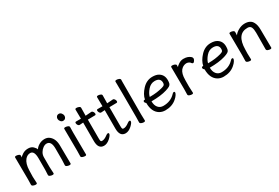

<svg xmlns="http://www.w3.org/2000/svg" viewBox="67 -1732 4031 2776"><g transform="rotate(-30 2083.0 -344.5)"><path d="M709 17.1Q689.9 17.1 668.9 8.5Q647.9 0 647.9 -17.1L651.9 -105V-293Q651.9 -419.9 574.2 -419.9Q545.9 -419.9 515.4 -398.9Q484.9 -377.9 464.4 -343Q443.8 -308.1 443.8 -268.1V-105L449.2 1Q449.2 17.1 424.8 17.1Q406.2 17.1 385.7 8.5Q365.2 0 365.2 -17.1L369.1 -105V-293Q369.1 -419.9 301.3 -419.9Q252 -419.9 214.8 -376Q168.9 -319.8 166 -210L163.1 -105L168 1Q168 17.1 144 17.1Q125 17.1 104 8.5Q83 0 83 -17.1L85 -105Q85 -356 82 -472.2Q82 -487.8 106 -487.8Q125 -487.8 146 -479.5Q167 -471.2 167 -455.1L166 -423.8Q174.8 -441.9 214.8 -467Q254.9 -492.2 306.9 -492.2Q358.9 -492.2 389.4 -462.6Q419.9 -433.1 426.3 -409.2Q445.8 -442.9 489 -467.5Q532.2 -492.2 582 -492.2Q630.9 -492.2 665 -462.9Q730 -408.2 730 -296.9Q730 -105 732.9 1Q732.9 17.1 709 17.1Z M968.3 16.1Q949.2 16.1 927.2 7.6Q905.3 -1 905.3 -17.1L907.2 -105Q907.2 -368.2 904.3 -475.1Q904.3 -490.2 928.2 -490.2Q947.3 -490.2 968.8 -481.7Q990.2 -473.1 990.2 -457L988.3 -368.2Q988.3 -105 991.2 1Q991.2 16.1 968.3 16.1ZM891.1 -649.9Q891.1 -671.9 905 -688Q918.9 -704.1 944.3 -704.1Q968.3 -704.1 985.1 -682.1Q1002 -660.2 1002 -638.2Q1002 -615.2 987.5 -599.6Q973.1 -584 949.2 -584Q925.3 -584 908.2 -605.5Q891.1 -627 891.1 -649.9Z M1282.7 23.9Q1186 23.9 1186 -109.9V-418L1126 -414.1Q1108.9 -414.1 1098.4 -431.2Q1087.9 -448.2 1087.9 -463.9Q1087.9 -482.9 1105 -482.9H1186Q1186 -556.2 1184.1 -634.8Q1184.1 -650.9 1208 -650.9Q1227.1 -650.9 1247.6 -642.3Q1268.1 -633.8 1268.1 -617.2Q1266.1 -551.8 1266.1 -485.8Q1312 -487.8 1363.8 -493.2Q1380.9 -493.2 1391.8 -476.1Q1402.8 -459 1402.8 -442.9Q1402.8 -422.9 1385.7 -422.9Q1337.9 -422.9 1266.1 -420.9V-107.9Q1266.1 -69.8 1271.5 -60.8Q1276.9 -51.8 1293 -51.8Q1333 -51.8 1384.8 -91.8Q1403.8 -106 1416 -106Q1432.1 -106 1432.1 -89.8Q1432.1 -65.9 1384.8 -22Q1333 23.9 1282.7 23.9Z M1642.6 23.9Q1545.9 23.9 1545.9 -109.9V-418L1485.8 -414.1Q1468.8 -414.1 1458.3 -431.2Q1447.8 -448.2 1447.8 -463.9Q1447.8 -482.9 1464.8 -482.9H1545.9Q1545.9 -556.2 1543.9 -634.8Q1543.9 -650.9 1567.9 -650.9Q1586.9 -650.9 1607.4 -642.3Q1627.9 -633.8 1627.9 -617.2Q1626 -551.8 1626 -485.8Q1671.9 -487.8 1723.6 -493.2Q1740.7 -493.2 1751.7 -476.1Q1762.7 -459 1762.7 -442.9Q1762.7 -422.9 1745.6 -422.9Q1697.8 -422.9 1626 -420.9V-107.9Q1626 -69.8 1631.3 -60.8Q1636.7 -51.8 1652.8 -51.8Q1692.9 -51.8 1744.6 -91.8Q1763.7 -106 1775.9 -106Q1792 -106 1792 -89.8Q1792 -65.9 1744.6 -22Q1692.9 23.9 1642.6 23.9Z M1947.8 17.1Q1928.7 17.1 1908.2 8.1Q1887.7 -1 1887.7 -17.1L1889.6 -105Q1889.6 -609.9 1886.7 -696.8Q1886.7 -712.9 1912.6 -712.9Q1931.6 -712.9 1952.1 -703.9Q1972.7 -694.8 1972.7 -679.2Q1972.7 -658.2 1971.7 -643.1Q1970.7 -589.8 1970.7 -105L1973.6 1Q1973.6 17.1 1947.8 17.1Z M2217.3 -257.8Q2328.1 -257.8 2422.4 -284.2Q2456.1 -293.9 2465.6 -305.4Q2475.1 -316.9 2475.1 -340.8Q2475.1 -421.9 2380.4 -421.9Q2314 -421.9 2265.6 -366Q2217.3 -310.1 2205.1 -257.8ZM2306.2 23.9Q2252.9 23.9 2210 -2Q2118.2 -59.1 2118.2 -206.1Q2097.2 -222.2 2097.2 -241Q2097.2 -259.8 2122.1 -259.8H2126Q2140.1 -336.9 2212.6 -414.6Q2285.2 -492.2 2381.3 -492.2Q2445.3 -492.2 2483.4 -469.2Q2553.2 -428.2 2553.2 -339.8Q2553.2 -305.2 2547.1 -283.7Q2541 -262.2 2520 -249Q2499 -235.8 2453.1 -221.2Q2352.1 -189.9 2195.3 -189.9Q2195.3 -123 2227.3 -85Q2259.3 -46.9 2313 -46.9Q2436 -46.9 2513.2 -128.9Q2527.3 -146 2540 -146Q2556.2 -146 2556.2 -129.9Q2556.2 -117.2 2541.3 -93Q2526.4 -68.8 2495.1 -42Q2420.4 23.9 2306.2 23.9Z M2752 16.1Q2732.9 16.1 2711.9 7.6Q2690.9 -1 2690.9 -18.1L2692.9 -106Q2692.9 -367.2 2689.9 -474.1Q2689.9 -490.2 2713.9 -490.2Q2732.9 -490.2 2753.9 -481.7Q2774.9 -473.1 2774.9 -458Q2774.9 -436 2773.9 -428.2Q2785.2 -443.8 2819.8 -466.8Q2857.9 -492.2 2900.9 -492.2Q2942.9 -492.2 2970 -481.7Q2997.1 -471.2 3014.9 -456.1Q3032.7 -440.9 3032.7 -423.8Q3032.7 -408.2 3019.8 -388.2Q3006.8 -368.2 2994.1 -368.2Q2980 -368.2 2972.2 -380.9Q2962.9 -397.9 2942.9 -406.5Q2922.9 -415 2909.2 -415Q2869.1 -415 2835 -390.1Q2785.2 -354 2774.9 -265.1Q2771 -230 2771 -106L2775.9 0Q2775.9 16.1 2752 16.1Z M3190.4 -257.8Q3301.3 -257.8 3395.5 -284.2Q3429.2 -293.9 3438.7 -305.4Q3448.2 -316.9 3448.2 -340.8Q3448.2 -421.9 3353.5 -421.9Q3287.1 -421.9 3238.8 -366Q3190.4 -310.1 3178.2 -257.8ZM3279.3 23.9Q3226.1 23.9 3183.1 -2Q3091.3 -59.1 3091.3 -206.1Q3070.3 -222.2 3070.3 -241Q3070.3 -259.8 3095.2 -259.8H3099.1Q3113.3 -336.9 3185.8 -414.6Q3258.3 -492.2 3354.5 -492.2Q3418.5 -492.2 3456.5 -469.2Q3526.4 -428.2 3526.4 -339.8Q3526.4 -305.2 3520.3 -283.7Q3514.2 -262.2 3493.2 -249Q3472.2 -235.8 3426.3 -221.2Q3325.2 -189.9 3168.5 -189.9Q3168.5 -123 3200.4 -85Q3232.4 -46.9 3286.1 -46.9Q3409.2 -46.9 3486.3 -128.9Q3500.5 -146 3513.2 -146Q3529.3 -146 3529.3 -129.9Q3529.3 -117.2 3514.4 -93Q3499.5 -68.8 3468.3 -42Q3393.6 23.9 3279.3 23.9Z M4060.1 17.1Q4041 17.1 4020.5 8.5Q4000 0 4000 -17.1Q4002 -34.2 4002 -293Q4002 -351.1 3987.1 -384Q3972.2 -417 3926.3 -417Q3747.1 -417 3744.1 -162.1L3742.2 -97.2Q3742.2 -59.1 3745.1 1Q3745.1 17.1 3722.2 17.1Q3703.1 17.1 3682.6 8.5Q3662.1 0 3662.1 -17.1L3664.1 -115.2Q3664.1 -363.8 3661.1 -471.2Q3661.1 -486.8 3685.1 -486.8Q3703.1 -486.8 3723.6 -478.5Q3744.1 -470.2 3744.1 -453.1V-439Q3742.2 -411.1 3742.2 -397.9Q3764.2 -433.1 3816.7 -462.2Q3869.1 -491.2 3922.4 -491.2Q4018.1 -491.2 4053.2 -424.8Q4080.1 -377.9 4080.1 -296.9Q4080.1 -105 4083 1Q4083 17.1 4060.1 17.1Z"/></g></svg>

Font: LXGW WenKai GB Screen
Style: Regular
Weight: 400
Designer: LXGW / Fontworks Inc.
Foundry: LXGW / Fontworks Inc.
Version: Version 1.321;February 19, 2024;FontCreator 14.0.0.2901 64-b